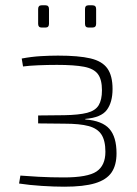

<svg xmlns="http://www.w3.org/2000/svg" viewBox="-20 -698 518 725"><path d="M199 -488Q277 -488 321.5 -477.5Q366 -467 385.5 -439.5Q405 -412 405 -362Q405 -312 383.5 -283Q362 -254 302 -249V-247Q366 -242 393 -211.5Q420 -181 420 -119Q420 -74 401 -46.5Q382 -19 339 -6Q296 7 223 7Q185 7 138 4Q91 1 52 -5L57 -35Q79 -33 125.5 -30.5Q172 -28 221 -28Q311 -28 344.5 -50.5Q378 -73 378 -125Q378 -167 363 -190Q348 -213 314.5 -222Q281 -231 223 -231L124 -232V-262L223 -263Q278 -264 309 -272Q340 -280 352.5 -300.5Q365 -321 365 -357Q365 -398 349.5 -418.5Q334 -439 297 -446Q260 -453 195 -453Q159 -453 124 -451.5Q89 -450 67 -447L62 -477Q99 -484 134 -486Q169 -488 199 -488ZM329 -678Q343 -678 343 -664V-608Q343 -594 329 -594H314Q301 -594 301 -608V-664Q301 -678 314 -678ZM152 -678Q165 -678 165 -664V-608Q165 -594 152 -594H137Q124 -594 124 -608V-664Q124 -678 137 -678Z"/></svg>

Font: Exo 2 ExtraLight
Style: Regular
Weight: 250
Designer: Natanael Gama
Foundry: Natanael Gama
Version: Version 2.010